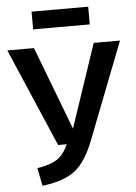

<svg xmlns="http://www.w3.org/2000/svg" viewBox="-66 -923 698 983"><g transform="rotate(-5 282.5 -431.5)"><path d="M425 -787H134V-878H425ZM572 -691 380 -197Q338 -87 280 -42.5Q222 2 112 15L94 -77Q162 -88 196.5 -111Q231 -134 254 -186H210L-7 -691H130L293 -263L437 -691Z"/></g></svg>

Font: FiraGO Medium
Style: Regular
Weight: 500
Designer: bBox Type
Foundry: bBox Type GmbH
Version: Version 1.001;PS 001.001;hotconv 1.0.88;makeotf.lib2.5.64775